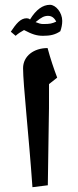

<svg xmlns="http://www.w3.org/2000/svg" viewBox="-20 -923 324 799"><path d="M45 -774C55 -783 67 -791 80 -798C114 -780 133 -774 159 -774C188 -774 209 -778 231 -793C236 -807 239 -821 239 -836C239 -871 212 -903 188 -903C158 -903 130 -883 105 -842C100 -846 95 -847 91 -847C65 -847 47 -824 25 -791ZM159 -823C150 -823 140 -826 128 -831C153 -852 165 -857 180 -857C195 -857 206 -849 214 -833C196 -825 189 -823 159 -823ZM115 -144 179 -152C180 -241 182 -348 183 -419C184 -452 184 -478 184 -573L218 -600C204 -637 190 -678 178 -723C121 -723 76 -690 76 -639C76 -572 100 -359 115 -144Z"/></svg>

Font: Noto Naskh Arabic UI
Style: Bold
Weight: 700
Designer: Monotype Design Team, David Williams, Mohamad Dakak and Nizar Qandah
Foundry: Monotype Imaging Inc.
Version: Version 2.016